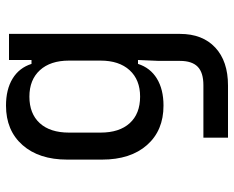

<svg xmlns="http://www.w3.org/2000/svg" viewBox="-90 -510 780 640"><g transform="rotate(-90 300.0 -190.0)"><path d="M420 -550H507V20Q507 95 461.5 137.5Q416 180 335 180H161V98H336Q378 98 397.5 79Q417 60 417 20V-50L420 -120H407Q394 -79 358 -57Q322 -35 268 -35Q185 -35 136.5 -90Q88 -145 88 -240V-356Q88 -450 136.5 -505Q185 -560 268 -560Q322 -560 358 -538Q394 -516 407 -475H420ZM418 -350Q418 -412 386 -447Q354 -482 298 -482Q241 -482 209.5 -447.5Q178 -413 178 -350V-245Q178 -182 209.5 -147.5Q241 -113 298 -113Q354 -113 386 -148Q418 -183 418 -245Z"/></g></svg>

Font: JetBrains Mono
Style: Regular
Weight: 400
Monospace: yes
Designer: Philipp Nurullin, Konstantin Bulenkov
Foundry: JetBrains
Version: Version 2.001;December 29, 2023;FontCreator 11.5.0.2427 32-b